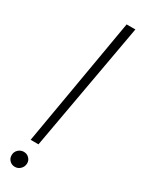

<svg xmlns="http://www.w3.org/2000/svg" viewBox="-209 -699 543 732"><g transform="rotate(30 62.5 -333.0)"><path d="M12 -111 109 -675H147.5L46.5 -111ZM11 8.5Q-3 8.5 -12.5 -1.2Q-22 -11 -21.5 -25Q-21.5 -39 -11.2 -48.8Q-1 -58.5 13 -58.5Q27 -58.5 36.5 -48.8Q46 -39 45.5 -25.5Q45 -11.5 35 -1.5Q25 8.5 11 8.5Z"/></g></svg>

Font: Anybody ExtraLight
Style: Italic
Weight: 200
Italic angle: -10°
Designer: Tyler Finck
Foundry: Etcetera Type Company
Version: Version 1.010; ttfautohint (v1.8.3) -l 8 -r 50 -G 200 -x 14 